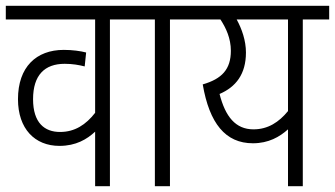

<svg xmlns="http://www.w3.org/2000/svg" viewBox="-20 -642 1155 662"><path d="M450 -575V-622H0V-575H308V-253C276 -212 238 -187 187 -187C134 -187 94 -218 94 -300C94 -383 134 -422 203 -422C230 -422 252 -418 272 -413L277 -461C258 -466 230 -470 200 -470C105 -470 42 -411 42 -300C42 -198 100 -139 185 -139C242 -139 280 -162 308 -188V0H359V-575Z M566 -575H656V-622H437V-575H514V0H566Z M1115 -622H643V-575H740C759 -546 776 -510 776 -467C776 -403 745 -370 679 -351C702 -217 757 -148 852 -148C906 -148 944 -170 973 -196V0H1024V-575H1115ZM737 -318C793 -342 828 -386 828 -461C828 -502 814 -542 796 -575H973V-259C942 -221 904 -196 854 -196C792 -196 757 -240 737 -318Z"/></svg>

Font: Noto Sans Condensed Light
Style: Italic
Weight: 300
Width: 3
Italic angle: -12°
Designer: Monotype Design Team
Foundry: Monotype Imaging Inc.
Version: Version 2.013